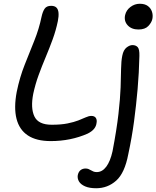

<svg xmlns="http://www.w3.org/2000/svg" viewBox="-20 -742 833 1022"><path d="M250 9Q174 9 128.5 -21Q83 -51 68 -109.5Q53 -168 69 -253Q85 -331 111.5 -397.5Q138 -464 163 -526.5Q188 -589 201 -652Q207 -680 217.5 -695.5Q228 -711 252 -711Q271 -711 280.5 -701.5Q290 -692 291.5 -673.5Q293 -655 288 -630Q278 -581 260.5 -533Q243 -485 223 -437.5Q203 -390 185.5 -342Q168 -294 157 -243Q142 -167 163 -122.5Q184 -78 255 -78Q305 -78 339.5 -85Q374 -92 397 -101Q420 -110 436.5 -117.5Q453 -125 466 -125Q483 -125 490 -114.5Q497 -104 494 -88Q492 -70 480.5 -56Q469 -42 447 -31Q402 -11 352.5 -1Q303 9 250 9ZM492 260Q456 260 433 250Q410 240 400.5 224Q391 208 394 190Q398 172 409 163.5Q420 155 435 155Q444 155 450.5 157.5Q457 160 463.5 164Q470 168 477.5 171Q485 174 495 174Q524 174 545.5 145.5Q567 117 579 63Q601 -52 610.5 -135.5Q620 -219 622 -277Q624 -335 624.5 -376Q625 -417 631 -446Q637 -476 653.5 -489Q670 -502 685 -502Q703 -502 713 -491Q723 -480 722 -444Q720 -354 712.5 -268Q705 -182 693.5 -96Q682 -10 663 78Q644 179 598.5 219.5Q553 260 492 260ZM717 -585Q680 -585 659.5 -607.5Q639 -630 646 -662Q652 -688 674.5 -705Q697 -722 724 -722Q751 -722 767 -710Q783 -698 789 -679.5Q795 -661 791 -641Q787 -622 769.5 -603.5Q752 -585 717 -585Z"/></svg>

Font: Shantell Sans
Style: Italic
Weight: 400
Italic angle: -11°
Designer: Stephen Nixon, Anya Danilova, Shantell Martin
Foundry: Arrow Type
Version: Version 1.011;[c5ecc13dd]